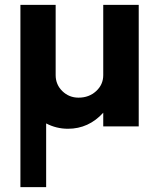

<svg xmlns="http://www.w3.org/2000/svg" viewBox="-20 -520 630 790"><path d="M550.8 -500V0H404.8V-56.2Q344.7 9.8 259.8 9.8Q211.9 9.8 169.9 -12.2V250H64V-500H209V-210.9Q209 -171.9 236.6 -145Q264.2 -118.2 303.2 -118.2Q346.2 -118.2 375.5 -145Q404.8 -171.9 404.8 -210.9V-500Z"/></svg>

Font: Oakes Grotesk
Style: Bold
Weight: 700
Designer: Samuel Oakes
Foundry: Samuel Oakes
Version: Version 1.0 | wf-rip DC20170320